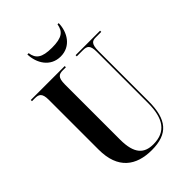

<svg xmlns="http://www.w3.org/2000/svg" viewBox="-268 -1029 1148 1148"><g transform="rotate(-45 306.0 -455.5)"><path d="M324 -771C410 -771 455 -846 456 -921H446C437 -869 410 -845 324 -845C238 -845 210 -869 202 -921H191C193 -846 237 -771 324 -771ZM313 10C451 10 506 -58 506 -211V-635C506 -696 524 -704 552 -704H599V-714H392V-704H443C478 -704 496 -696 496 -638V-207C496 -75 450 -8 344 -8C268 -8 223 -48 223 -169V-635C223 -696 242 -704 276 -704H300V-714H13V-704H36C70 -704 90 -696 90 -639V-217C90 -54 182 10 313 10Z"/></g></svg>

Font: Noto Serif Display ExtraCondensed
Style: Bold
Weight: 700
Width: 2
Designer: Monotype Design Team
Foundry: Monotype Imaging Inc.
Version: Version 2.009